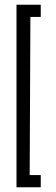

<svg xmlns="http://www.w3.org/2000/svg" viewBox="-20 -759 236 815"><path d="M50 36V-739H153V-687H109L106 -16H153V36Z"/></svg>

Font: Stick No Bills Light
Style: Regular
Weight: 300
Version: Version 2.000